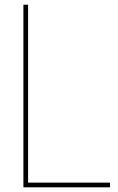

<svg xmlns="http://www.w3.org/2000/svg" viewBox="-20 -800 504 820"><path d="M450 0H80V-780H100V-20H450Z"/></svg>

Font: Tanohe Sans Thin
Style: Regular
Weight: 100
Designer: Village Type and Design LLC & Cristiano Sobral
Foundry: Cooper Hewitt Smithsonian Design Museum
Version: Version 1.00;September 29, 2021;FontCreator 13.0.0.2655 64-b